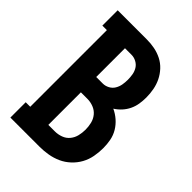

<svg xmlns="http://www.w3.org/2000/svg" viewBox="-215 -832 930 930"><g transform="rotate(45 250.0 -367.5)"><path d="M31 0V-105H62V-630H31V-735H231Q258 -735 284 -730Q310 -725 334 -713Q358 -701 376.5 -681Q395 -661 406.5 -637.5Q418 -614 423 -587.5Q428 -561 428 -534Q428 -512 424.5 -490Q421 -468 411.5 -448Q402 -428 387 -411.5Q372 -395 353 -383Q377 -372 397 -354.5Q417 -337 430.5 -314.5Q444 -292 449 -266Q454 -240 454 -214Q454 -184 448.5 -155Q443 -126 429 -100.5Q415 -75 393 -54.5Q371 -34 344.5 -22Q318 -10 289 -5Q260 0 231 0ZM186 -433H231Q248 -433 264 -441.5Q280 -450 289 -465Q298 -480 301 -497Q304 -514 304 -532Q304 -549 301 -566.5Q298 -584 289 -598.5Q280 -613 264 -621.5Q248 -630 231 -630H186ZM231 -105Q252 -105 272.5 -112.5Q293 -120 306.5 -136.5Q320 -153 325 -174Q330 -195 330 -216Q330 -237 325 -258Q320 -279 306.5 -295.5Q293 -312 272.5 -320Q252 -328 231 -328H186V-105Z"/></g></svg>

Font: Iosevka Slab Extrabold
Style: Regular
Weight: 800
Monospace: yes
Designer: Belleve Invis
Foundry: Belleve Invis
Version: Version 11.1.1; ttfautohint (v1.8.3)